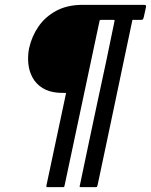

<svg xmlns="http://www.w3.org/2000/svg" viewBox="-20 -693 623 793"><path d="M253 -309Q244 -309 236.5 -309.5Q229 -310 220 -310Q182 -313 155.5 -329.5Q129 -346 114.5 -372.5Q100 -399 97 -430.5Q94 -462 100 -493Q111 -543 139 -583.5Q167 -624 212.5 -648.5Q258 -673 322 -673Q385 -673 447.5 -673Q510 -673 573 -673Q579 -673 581.5 -671.5Q584 -670 583 -664L574 -623Q572 -615 570 -613Q568 -611 563 -611Q554 -611 545 -611Q536 -611 527 -611Q511 -535 492.5 -447.5Q474 -360 455 -269Q436 -178 417.5 -91Q399 -4 383 72Q381 78 380 79Q379 80 374 80H318Q311 80 309.5 79Q308 78 310 72Q326 -3 344 -90Q362 -177 381.5 -267Q401 -357 419.5 -444Q438 -531 453 -606Q454 -608 453.5 -609Q453 -610 449 -611Q437 -611 423 -611Q409 -611 397 -611Q391 -610 391 -606L247 72Q246 78 244.5 79Q243 80 238 80H176Q173 80 172 79Q171 78 172 72Z"/></svg>

Font: Glory Medium
Style: Italic
Weight: 500
Italic angle: -12°
Version: Version 1.011